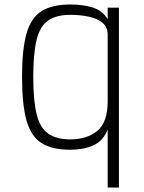

<svg xmlns="http://www.w3.org/2000/svg" viewBox="-20 -652 640 854"><path d="M459 182V-76Q439 -25 395.5 -5.5Q352 14 293 14Q212 14 165 -15.5Q118 -45 98 -116Q78 -187 78 -310Q78 -433 98 -503Q118 -573 165 -602.5Q212 -632 293 -632Q351 -632 394 -618Q437 -604 459 -566V-618H509V182ZM293 -32Q367 -32 413 -70Q459 -108 459 -202V-498Q459 -532 435.5 -551Q412 -570 374.5 -578Q337 -586 293 -586Q231 -586 194.5 -561Q158 -536 143 -475.5Q128 -415 128 -310Q128 -205 143 -144Q158 -83 194.5 -57.5Q231 -32 293 -32Z"/></svg>

Font: Victor Mono Thin Thin
Style: Regular
Weight: 250
Monospace: yes
Version: Version 1.561;gftools[0.9.30]